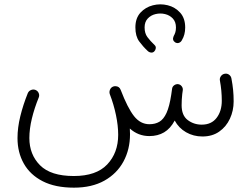

<svg xmlns="http://www.w3.org/2000/svg" viewBox="-20 -616 1171 894"><path d="M61.5 26.9Q61.5 -21.5 74.5 -74.5Q87.4 -127.4 109.4 -182.1Q113.8 -192.4 124.3 -196.8Q134.8 -201.2 145 -197.3Q155.8 -192.9 160.2 -182.4Q164.6 -171.9 160.2 -161.6Q140.1 -112.3 128.4 -64Q116.7 -15.6 116.7 26.9Q116.7 103.5 166.5 153.6Q216.3 203.6 323.7 203.6Q428.2 203.6 479.2 149.7Q530.3 95.7 530.3 11.7Q530.3 -30.8 520 -80.1Q509.8 -129.4 491.2 -177.7Q487.8 -188 492.2 -198.5Q496.6 -209 506.8 -212.9Q511.7 -214.8 517.1 -214.8Q535.6 -214.4 542 -197.3Q574.2 -113.3 604 -75.4Q633.8 -37.6 675.8 -37.6Q702.6 -37.6 722.2 -49.1Q741.7 -60.5 755.4 -90.3Q769 -120.1 777.3 -174.8Q778.8 -187 781.2 -202.1Q782.2 -212.4 790.8 -218.8Q799.3 -225.1 809.6 -224.1Q819.8 -222.7 826.2 -214.1Q832.5 -205.6 831.1 -195.8Q830.1 -187 828.6 -178.2Q825.7 -152.3 825.7 -126Q825.7 -78.6 854 -57.1Q882.3 -35.6 919.4 -35.6Q964.4 -35.6 988.5 -67.1Q1012.7 -98.6 1012.7 -147Q1012.7 -193.8 1003.9 -241.2Q1002 -252 1008.5 -261.2Q1015.1 -270.5 1025.9 -272.5Q1037.1 -274.9 1046.4 -268.3Q1055.7 -261.7 1057.6 -250.5Q1063 -222.2 1065.4 -197.5Q1067.9 -172.9 1067.9 -144Q1067.9 -100.6 1050.5 -63.2Q1033.2 -25.9 1000.7 -3.2Q968.3 19.5 922.4 19.5Q880.9 19.5 846.4 -0.2Q812 -20 793.5 -54.7Q773.4 -17.1 744.1 0.2Q714.8 17.6 675.3 17.6Q623.5 17.6 584.5 -17.6Q585.4 -3.9 585.4 8.8Q585.4 79.6 554.9 136Q524.4 192.4 466.1 225.1Q407.7 257.8 324.2 257.8Q237.3 257.8 179 228Q120.6 198.2 91.1 146Q61.5 93.8 61.5 26.9ZM610.4 -488.3Q610.4 -531.2 633.8 -556.9Q657.2 -582.5 691.7 -591.3Q726.1 -600.1 760.7 -591.6Q795.4 -583 818.8 -557.1Q842.3 -531.2 842.3 -487.8Q842.3 -454.1 827.1 -429.2Q823.2 -420.9 814.5 -417Q805.7 -413.1 795.9 -418.5Q780.3 -428.7 788.6 -447.8Q793.5 -456.1 796.4 -465.6Q799.3 -475.1 799.3 -487.8Q799.3 -514.2 784.7 -529.8Q770 -545.4 748.3 -550.5Q726.6 -555.7 704.6 -550.5Q682.6 -545.4 668 -529.8Q653.3 -514.2 653.3 -488.3Q653.3 -460.9 666.3 -443.4Q679.2 -425.8 700.2 -405.8Q706.5 -399.9 705.3 -391.1Q704.1 -382.3 698.2 -376.5Q691.9 -370.1 682.9 -371.3Q673.8 -372.6 667.5 -378.9Q646 -398.9 628.2 -423.1Q610.4 -447.3 610.4 -488.3Z"/></svg>

Font: Mikhak-FD Light
Style: Regular
Weight: 300
Designer: Amin Abedi
Version: Version 3.2